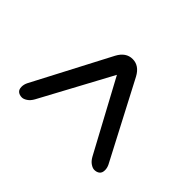

<svg xmlns="http://www.w3.org/2000/svg" viewBox="-116 -722 761 761"><g transform="rotate(-45 264.0 -342.0)"><path d="M52 -545Q52 -558.5 59 -567.2Q66 -576 81.5 -576Q94 -576 106.8 -569.8Q119.5 -563.5 138 -553.5L430.5 -400.5Q470.5 -379 470.5 -342Q470.5 -305 430.5 -283.5L138 -130.5Q119.5 -120.5 106.8 -114.2Q94 -108 81.5 -108Q66 -108 59 -116.8Q52 -125.5 52 -139Q52 -148.5 59.8 -160.2Q67.5 -172 83.5 -181L382 -342L83.5 -503Q67.5 -512 59.8 -523.8Q52 -535.5 52 -545Z"/></g></svg>

Font: Fraunces 9pt SuperSoft
Style: Regular
Weight: 400
Version: Version 1.000;[b76b70a41]